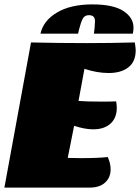

<svg xmlns="http://www.w3.org/2000/svg" viewBox="-25 -853 637 873"><path d="M438 -391Q483 -391 503 -392Q506 -377 506 -363Q506 -317 477.5 -291Q449 -265 399 -265Q360 -265 312 -281L283 -135L342 -134Q422 -134 465 -139Q478 -110 478 -83Q478 -46 453 -23Q428 0 383 0H-5L116 -660Q244 -657 369 -657Q478 -657 588 -660Q592 -634 592 -625Q592 -573 559 -547Q526 -521 469 -521Q417 -521 359 -540L332 -394Q370 -391 438 -391ZM406 -741 407 -757Q407 -784 379 -784Q360 -784 351.5 -768.5Q343 -753 335 -721Q334 -714 330 -700H159Q172 -759 234 -796Q296 -833 395 -833Q490 -833 536 -803Q582 -773 582 -727Q582 -715 579 -700H402Q406 -728 406 -741Z"/></svg>

Font: Sansita Black Italic
Style: Regular
Weight: 900
Italic angle: -11°
Designer: Pablo Cosgaya
Foundry: Omnibus-Type
Version: Version 1.006